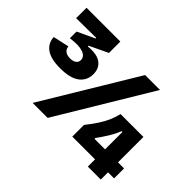

<svg xmlns="http://www.w3.org/2000/svg" viewBox="-146 -969 1277 1277"><g transform="rotate(45 492.5 -330.5)"><path d="M192 -292Q107 -292 63.5 -322Q20 -352 16 -409L129 -434Q131 -417 139.5 -406Q148 -395 161.5 -390Q175 -385 193 -385Q222 -385 237.5 -397Q253 -409 253 -428Q253 -448 238 -462Q223 -476 189 -481.5Q155 -487 98 -479V-542L220 -599V-605L33 -603V-701H351V-594L221 -532V-525Q301 -533 339.5 -504.5Q378 -476 378 -421Q378 -361 332.5 -326.5Q287 -292 192 -292ZM227 0 625 -660H765L368 0ZM572 -28V-138Q608 -183 632 -220.5Q656 -258 670.5 -292Q685 -326 693 -361H908V40H786V-286H779Q762 -244 738 -205.5Q714 -167 687 -130V-122H965V-28Z"/></g></svg>

Font: Bricolage Grotesque 72pt
Style: Bold
Weight: 700
Designer: Mathieu Triay
Foundry: Atelier Triay
Version: Version 1.001;gftools[0.9.33.dev8+g029e19f]